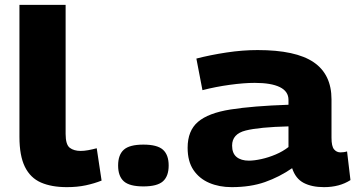

<svg xmlns="http://www.w3.org/2000/svg" viewBox="-20 -760 1468 790"><path d="M250 -740V-209Q250 -165 267 -152Q284 -139 312 -139Q326 -139 342.5 -142Q359 -145 378 -150L398 -17Q368 -5 333 2.5Q298 10 255 10Q192 10 148.5 -9Q105 -28 82.5 -73.5Q60 -119 60 -197V-740Z M466 -79Q466 -123 489.5 -144Q513 -165 570 -165Q627 -165 650.5 -144Q674 -123 674 -79Q674 -35 650.5 -14Q627 7 570 7Q513 7 489.5 -14Q466 -35 466 -79Z M752 -152Q752 -222 794.5 -258.5Q837 -295 928.5 -309.5Q1020 -324 1167 -329V-349Q1167 -384 1131.5 -401.5Q1096 -419 1028 -419Q984 -419 925.5 -411Q867 -403 813 -389L788 -519Q846 -534 912 -544Q978 -554 1040 -554Q1197 -554 1270.5 -504Q1344 -454 1344 -351V-193Q1344 -158 1354.5 -145.5Q1365 -133 1381 -133Q1387 -133 1394.5 -134Q1402 -135 1408 -137L1422 -19Q1377 10 1313 10Q1263 10 1229.5 -7.5Q1196 -25 1182 -68Q1130 -32 1070.5 -11Q1011 10 933 10Q882 10 841 -7.5Q800 -25 776 -60.5Q752 -96 752 -152ZM935 -161Q935 -129 953.5 -114Q972 -99 1004 -99Q1026 -99 1055.5 -105.5Q1085 -112 1114.5 -124.5Q1144 -137 1167 -155V-240Q1047 -237 991 -223Q935 -209 935 -161Z"/></svg>

Font: Georama Extended
Style: Bold
Weight: 700
Width: 7
Designer: Jean-Baptiste Levee
Foundry: Production Type
Version: Version 1.000